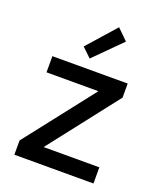

<svg xmlns="http://www.w3.org/2000/svg" viewBox="-142 -859 795 949"><g transform="rotate(20 256.0 -384.5)"><path d="M48 0V-75L331 -437H58V-522H454V-448L171 -85H464V0ZM187 -620 319 -769 375 -714 235 -574Z"/></g></svg>

Font: Oxanium ExtraLight Medium
Style: Regular
Weight: 500
Version: Version 2.000